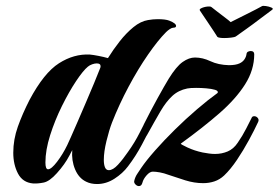

<svg xmlns="http://www.w3.org/2000/svg" viewBox="-20 -617 945 651"><path d="M868 -596Q871 -598 881.5 -596.5Q892 -595 900 -591.5Q908 -588 903 -584Q885 -571 861.5 -553Q838 -535 815.5 -519Q793 -503 779 -493Q776 -491 764 -489.5Q752 -488 740 -488Q732 -488 725.5 -489Q719 -490 717 -492Q714 -497 705.5 -510Q697 -523 686.5 -538.5Q676 -554 668 -566Q660 -578 658 -581Q654 -586 665.5 -590.5Q677 -595 689 -595Q695 -595 697 -593Q702 -589 715.5 -578.5Q729 -568 743 -557.5Q757 -547 762 -542Q768 -545 783 -552.5Q798 -560 816 -569Q834 -578 848.5 -585.5Q863 -593 868 -596ZM309 7Q288 7 272 -1Q247 -13 234.5 -43Q222 -73 225 -108L215 -89Q200 -60 173 -30Q148 -2 128 2Q108 6 92 5Q57 2 41 -28.5Q25 -59 25 -99Q25 -144 40.5 -187.5Q56 -231 80 -278Q129 -370 180 -402.5Q231 -435 285 -432Q296 -431 314 -427.5Q332 -424 346 -420Q364 -449 386 -477Q408 -505 432.5 -525Q457 -545 482 -549Q499 -552 515 -552Q541 -552 554 -547Q577 -538 577 -529Q577 -523 567 -523Q563 -523 556 -518.5Q549 -514 543 -508Q516 -481 482 -432Q448 -383 416 -323Q384 -263 360 -202Q350 -176 341 -139Q332 -102 332 -75Q332 -59 336 -49.5Q340 -40 349 -40Q363 -40 380 -58.5Q397 -77 414 -102Q437 -134 453.5 -167Q470 -200 479 -217Q481 -223 489 -223Q496 -223 501 -217Q506 -211 501 -203Q482 -166 461 -126.5Q440 -87 414 -53Q396 -29 368 -11Q340 7 309 7ZM143 -43Q154 -43 173.5 -68.5Q193 -94 208 -125Q211 -131 220.5 -152.5Q230 -174 243.5 -205Q257 -236 271.5 -270Q286 -304 299 -335Q312 -366 320 -387Q321 -389 321 -393Q321 -402 308 -402Q301 -402 292.5 -399Q284 -396 278 -391Q262 -378 238 -342Q214 -306 190 -257.5Q166 -209 150 -158.5Q134 -108 134 -66Q134 -43 143 -43ZM451 14Q445 14 439.5 8.5Q434 3 435 -3Q438 -17 446 -28.5Q454 -40 459 -48Q476 -73 506 -107Q536 -141 573 -177.5Q610 -214 648 -246.5Q686 -279 718 -302Q721 -309 709 -312.5Q697 -316 679.5 -317.5Q662 -319 645 -319Q625 -319 615 -317Q585 -311 564 -291.5Q543 -272 524 -239.5Q505 -207 479 -160Q475 -152 470 -152Q462 -152 462 -171Q462 -184 468 -196Q490 -240 514 -283.5Q538 -327 552 -350Q578 -392 599.5 -407Q621 -422 641 -422Q667 -422 693.5 -409.5Q720 -397 756 -396Q779 -396 792 -402Q803 -407 809 -416Q815 -425 816 -435Q817 -440 821.5 -442Q826 -444 830 -444Q842 -444 842 -433Q842 -380 811 -331Q780 -282 724.5 -233.5Q669 -185 593 -130Q592 -128 615.5 -117Q639 -106 667 -100Q678 -98 688.5 -96.5Q699 -95 709 -95Q732 -95 752 -103.5Q772 -112 786 -133Q802 -156 815 -181.5Q828 -207 833 -217Q835 -223 842 -223Q849 -223 854 -217Q859 -211 855 -203Q843 -177 824 -142Q805 -107 783.5 -75Q762 -43 740 -22Q725 -8 707 -2Q689 4 669 4Q639 4 608.5 -5.5Q578 -15 552 -24Q536 -30 522 -32.5Q508 -35 498 -35Q488 -35 477 -22.5Q466 -10 463 2Q460 14 451 14Z"/></svg>

Font: Praise
Style: Regular
Weight: 400
Designer: Robert E. Leuschke
Foundry: Robert E. Leuschke
Version: Version 1.100; ttfautohint (v1.8.3)